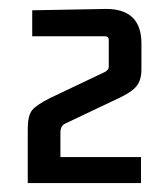

<svg xmlns="http://www.w3.org/2000/svg" viewBox="-20 -658 375 429"><path d="M42 -370Q42 -400 52 -412Q62 -424 92 -439L214 -497Q223 -502 223 -508V-569Q223 -577 214 -577H52V-635L215 -638Q296 -639 296 -561V-503Q296 -479 285 -465.5Q274 -452 246 -439L126 -382Q115 -377 115 -362V-307H295V-249H42Z"/></svg>

Font: Gemunu Libre Medium
Style: Regular
Weight: 500
Designer: Puspanada Ekanayake, Sola Matas, Pathum Egodawatta, Kosala Senevirathne
Foundry: mooniak
Version: Version 1.100